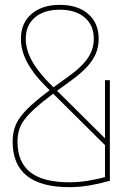

<svg xmlns="http://www.w3.org/2000/svg" viewBox="-20 -760 540 790"><path d="M265 10Q32 10 32 -177Q32 -210 41.5 -237.5Q51 -265 76 -294Q101 -323 146.5 -359.5Q192 -396 264 -447Q300 -473 322.5 -497.5Q345 -522 355.5 -547Q366 -572 366 -600Q366 -656 328.5 -688Q291 -720 226 -720Q161 -720 123.5 -688Q86 -656 86 -600Q86 -572 96.5 -542.5Q107 -513 128 -483Q149 -453 180 -421L430 -173L416 -159L166 -407Q116 -457 91 -505Q66 -553 66 -600Q66 -665 109.5 -702.5Q153 -740 226 -740Q300 -740 343 -702.5Q386 -665 386 -600Q386 -568 374.5 -540Q363 -512 338.5 -485.5Q314 -459 276 -431Q204 -380 160 -344.5Q116 -309 92.5 -282.5Q69 -256 60.5 -231.5Q52 -207 52 -177Q52 -93 104.5 -51.5Q157 -10 265 -10Q303 -10 340.5 -16Q378 -22 427 -35L412 -16V-430H432V-16Q384 -3 345 3.5Q306 10 265 10Z"/></svg>

Font: M PLUS 1 Code Thin
Style: Regular
Weight: 250
Designer: Coji Morishita
Foundry: UNDERFOREST DESIGN
Version: Version 1.002